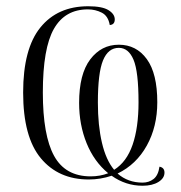

<svg xmlns="http://www.w3.org/2000/svg" viewBox="-20 -564 578 614"><path d="M436 30Q382 30 337 -2Q301 10 264 10Q167 10 110.5 -58Q54 -126 54 -268Q54 -408 109 -476Q164 -544 262 -544Q307 -544 327 -531.5Q347 -519 347 -502Q347 -485 331 -484Q326 -513 305.5 -523.5Q285 -534 261 -534Q188 -534 152.5 -472Q117 -410 117 -268Q117 -131 153 -65.5Q189 0 270 0Q300 0 326 -10Q281 -47 257 -106Q233 -165 233 -235Q233 -327 268.5 -374Q304 -421 360 -421Q416 -421 449.5 -375Q483 -329 483 -237Q483 -159 449.5 -98.5Q416 -38 356 -9Q389 20 436 20Q456 20 471 8.5Q486 -3 490 -31Q506 -28 506 -12Q506 6 486.5 18Q467 30 436 30ZM345 -21Q385 -46 404 -101Q423 -156 423 -237Q423 -335 407 -373Q391 -411 360 -411Q326 -411 309.5 -371Q293 -331 293 -236Q293 -163 306 -107.5Q319 -52 345 -21Z"/></svg>

Font: Noto Serif Display SemiCondensed Light
Style: Regular
Weight: 300
Width: 4
Designer: Monotype Design Team
Foundry: Monotype Imaging Inc.
Version: Version 2.009